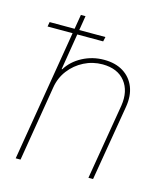

<svg xmlns="http://www.w3.org/2000/svg" viewBox="-109 -814 786 899"><g transform="rotate(15 284.0 -364.0)"><path d="M134.8 -366.2 74.2 0H50.8L171.9 -727.5H194.3L150.4 -459H153.3Q179.2 -501.5 227.5 -527.1Q275.9 -552.7 332 -552.7Q387.2 -552.7 425.3 -529.1Q463.4 -505.4 480 -463.4Q496.6 -421.4 487.3 -366.2L425.8 0H403.3L464.8 -366.2Q476.1 -439 439.9 -484.4Q403.8 -529.8 331.1 -530.3Q282.7 -530.3 241 -509Q199.2 -487.8 170.9 -450.9Q142.6 -414.1 134.8 -366.2ZM35.2 -634.8 39.1 -657.2H309.6L304.7 -634.8Z"/></g></svg>

Font: Inter Tight Thin
Style: Italic
Weight: 250
Italic angle: -9.39999°
Designer: Rasmus Andersson
Foundry: rsms
Version: Version 3.004